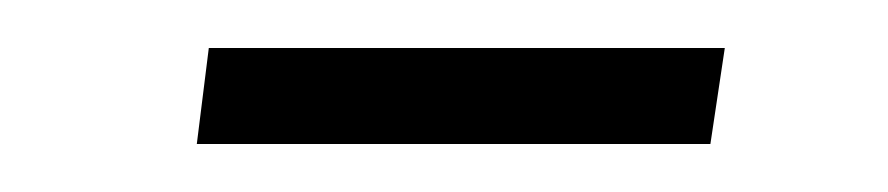

<svg xmlns="http://www.w3.org/2000/svg" viewBox="-20 -353 370 80"><path d="M62 -293 67 -333H282L276 -293Z"/></svg>

Font: Fira Sans Extra Condensed ExtraLight
Style: Italic
Weight: 275
Width: 3
Italic angle: -8°
Designer: Carrois Corporate & Edenspiekermann AG
Foundry: Carrois Corporate GbR & Edenspiekermann AG
Version: Version 4.203